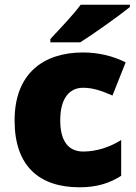

<svg xmlns="http://www.w3.org/2000/svg" viewBox="-20 -837 579 816"><path d="M532 -807V-817H323C290 -772 228 -708 194 -671V-657H321C375 -691 485 -769 532 -807ZM318 -41C394 -41 449 -60 495 -90V-242C446 -211 389 -193 334 -193C276 -193 236 -230 236 -326C236 -419 275 -464 333 -464C375 -464 412 -451 458 -431L514 -572C462 -598 401 -614 333 -614C166 -614 42 -526 42 -325C42 -128 150 -41 318 -41Z"/></svg>

Font: Noto Sans Tamil UI Black
Style: Regular
Weight: 900
Designer: Jelle Bosma - Monotype Design Team
Foundry: Monotype Imaging Inc.
Version: Version 2.004